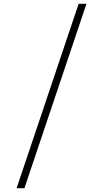

<svg xmlns="http://www.w3.org/2000/svg" viewBox="-20 -843 540 1006"><path d="M67 143 392 -823H433L108 143Z"/></svg>

Font: Iosevka SS18 Extralight
Style: Regular
Weight: 200
Monospace: yes
Designer: Belleve Invis
Foundry: Belleve Invis
Version: Version 25.1.1; ttfautohint (v1.8.4)